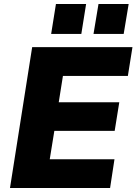

<svg xmlns="http://www.w3.org/2000/svg" viewBox="-20 -941 683 961"><path d="M30 0 141 -705H643L620 -561H295L274 -429H577L554 -286H252L229 -144H553L531 0ZM448 -771 473 -921H624L599 -771ZM236 -771 260 -921H411L387 -771Z"/></svg>

Font: Nunito Sans 11pt Black
Style: Italic
Weight: 900
Italic angle: -9°
Version: Version 3.101;gftools[0.9.27]